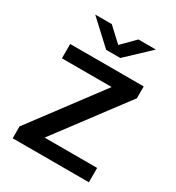

<svg xmlns="http://www.w3.org/2000/svg" viewBox="-169 -797 822 899"><g transform="rotate(30 242.5 -347.5)"><path d="M36.5 0V-64L318 -439.5H49V-517H446.5V-453L164.5 -77.5H448.5V0ZM208.5 -577.5 81.5 -695H171L246 -625.5L315 -695H409.5L285 -577.5Z"/></g></svg>

Font: Public Sans Thin Medium
Style: Regular
Weight: 500
Version: Version 2.001